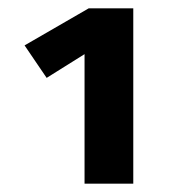

<svg xmlns="http://www.w3.org/2000/svg" viewBox="-20 -762 440 461"><path d="M300 -321H183V-632L92 -575L39 -653L193 -742H300Z"/></svg>

Font: Statis Sans
Style: Bold
Weight: 700
Designer: bBox Type GmbH
Foundry: bBox Type GmbH
Version: Version 1.000